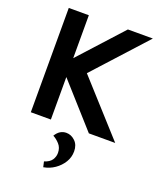

<svg xmlns="http://www.w3.org/2000/svg" viewBox="-173 -784 971 1178"><g transform="rotate(20 312.5 -195.0)"><path d="M68 0V-681H199V0ZM447 0 152 -330V-349L454 -681H617L284 -315L290 -364L619 0ZM255 291 247 256Q282 245 296 224Q310 203 310 178Q310 144 289.5 121.5Q269 99 247 88Q260 66 277.5 55Q295 44 317 44Q349 44 374.5 68.5Q400 93 400 135Q400 174 380 206.5Q360 239 327.5 261.5Q295 284 255 291Z"/></g></svg>

Font: Gabarito SemiBold
Style: Regular
Weight: 600
Designer: Leandro Assis / Alvaro Franca / Felipe Casaprima
Foundry: Naipe Foundry
Version: Version 1.000